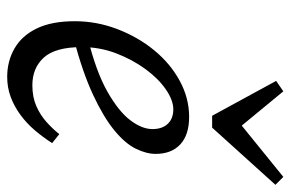

<svg xmlns="http://www.w3.org/2000/svg" viewBox="-157 -638 808 534"><g transform="rotate(90 247.0 -371.0)"><path d="M194 13Q150 13 114.5 -7.5Q79 -28 59 -69.5Q39 -111 39 -175Q39 -236 61 -293.5Q83 -351 120 -396Q157 -441 205 -467Q253 -493 305 -493Q355 -493 381.5 -468.5Q408 -444 408 -400Q408 -374 393.5 -344.5Q379 -315 342.5 -285Q306 -255 244 -226Q182 -197 88 -172L85 -211Q179 -234 234.5 -265.5Q290 -297 314.5 -329.5Q339 -362 339 -391Q339 -418 324.5 -433.5Q310 -449 284 -449Q259 -449 229 -428.5Q199 -408 172.5 -372Q146 -336 128.5 -290.5Q111 -245 111 -195Q111 -121 140 -89Q169 -57 217 -57Q250 -57 275 -68Q300 -79 319.5 -96.5Q339 -114 353 -132L378 -112Q362 -87 342.5 -64Q323 -41 299 -23.5Q275 -6 249 3.5Q223 13 194 13ZM234 -755 347 -618H303L472 -755L494 -733L335 -557H302L205 -735Z"/></g></svg>

Font: Source Serif 4 18pt
Style: Italic
Weight: 400
Italic angle: -12°
Designer: Frank Grießhammer
Foundry: Adobe Systems Incorporated
Version: Version 4.004;hotconv 1.0.116;makeotfexe 2.5.65601